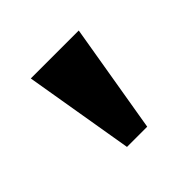

<svg xmlns="http://www.w3.org/2000/svg" viewBox="-85 -806 470 470"><g transform="rotate(-45 149.5 -571.5)"><path d="M115 -429H185L233 -714H67Z"/></g></svg>

Font: Noto Serif Georgian SemiCondensed ExtraBold
Style: Regular
Weight: 800
Width: 4
Designer: Monotype Design Team, Akaki Razmadze
Foundry: Google LLC
Version: Version 2.003